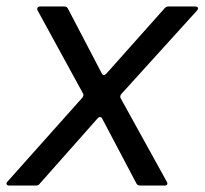

<svg xmlns="http://www.w3.org/2000/svg" viewBox="-41 -573 632 593"><path d="M82 -6Q78 0 70 0H-13Q-19 0 -20.5 -4Q-22 -8 -18 -12L213 -271Q219 -278 215 -285L75 -541Q74 -543 74 -546Q74 -549 76.5 -551Q79 -553 83 -553H157Q166 -553 169 -546L273 -347Q275 -342 279 -341.5Q283 -341 287 -345L467 -547Q472 -553 479 -553H562Q568 -553 570 -549.5Q572 -546 568 -541L334 -283Q328 -276 332 -269L474 -12Q476 -8 476 -6Q476 0 467 0H392Q383 0 380 -7L275 -206Q273 -211 269 -211.5Q265 -212 261 -208Z"/></svg>

Font: Open Sauce Two
Style: Italic
Weight: 400
Italic angle: -10°
Designer: Alfredo Marco Pradil
Foundry: Creative Sauce Fz LLC
Version: Version 1.477